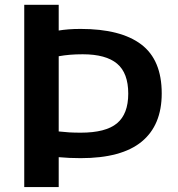

<svg xmlns="http://www.w3.org/2000/svg" viewBox="-20 -760 724 780"><path d="M78.5 0V-740.5H218.5V-636Q236.5 -639 258.8 -640.8Q281 -642.5 307.5 -642.5Q470.5 -642.5 553.8 -579.5Q637 -516.5 637 -380.5Q637 -251.5 555.5 -184.5Q474 -117.5 307.5 -117.5Q261.5 -117.5 218.5 -121.5V0ZM308 -221Q409.5 -221 455.2 -259Q501 -297 501 -379.5Q501 -463.5 455.5 -501.5Q410 -539.5 316 -539.5Q287.5 -539.5 264 -537.5Q240.5 -535.5 218.5 -531.5V-226Q240.5 -223.5 261.5 -222.2Q282.5 -221 308 -221Z"/></svg>

Font: Encode Sans SemiExpanded SemiExpanded SemiBold
Style: Regular
Weight: 600
Width: 6
Designer: Multiple Designers
Foundry: Impallari Type
Version: Version 3.000; ttfautohint (v1.8.3) -l 8 -r 50 -G 200 -x 14 